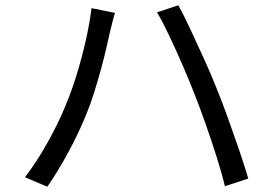

<svg xmlns="http://www.w3.org/2000/svg" viewBox="-20 -719 1040 730"><path d="M835 -11Q823 -62 804 -121.5Q785 -181 764 -241.5Q743 -302 722 -355Q702 -407 676.5 -466Q651 -525 625 -580Q599 -635 577 -672L658 -699Q678 -663 703.5 -608.5Q729 -554 756 -494.5Q783 -435 804 -382Q824 -333 846.5 -270.5Q869 -208 890 -146.5Q911 -85 924 -40ZM160 -9 75 -45Q122 -107 163 -181Q204 -255 229 -317Q251 -369 271 -433.5Q291 -498 306 -564.5Q321 -631 328 -688L417 -670Q412 -654 407 -633.5Q402 -613 398 -597Q393 -574 384.5 -537Q376 -500 364 -456Q352 -412 338 -367.5Q324 -323 308 -284Q280 -215 241 -142.5Q202 -70 160 -9Z"/></svg>

Font: Chocolate Classical Sans
Style: Regular
Weight: 400
Designer: 田海東、宇文滿月
Foundry: Moonlit Owen
Version: Version 1.001